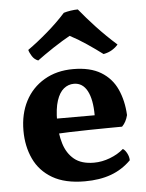

<svg xmlns="http://www.w3.org/2000/svg" viewBox="-52 -759 616 810"><g transform="rotate(-5 255.5 -353.5)"><path d="M275 9Q191 9 138 -22Q85 -53 60 -106.5Q35 -160 35 -226Q35 -297 63 -351Q91 -405 143.5 -436Q196 -467 266 -467Q338 -467 383.5 -439.5Q429 -412 451 -363.5Q473 -315 476 -254Q469 -225 451 -207Q426 -207 390 -206.5Q354 -206 312.5 -205.5Q271 -205 228.5 -203.5Q186 -202 148 -199V-265H340Q340 -332 320.5 -368.5Q301 -405 264 -405Q240 -405 221 -389.5Q202 -374 191 -340.5Q180 -307 180 -253Q180 -202 193 -159Q206 -116 236.5 -91Q267 -66 320 -66Q354 -66 388 -79Q422 -92 446 -113Q455 -108 463 -93Q471 -78 471 -63Q434 -26 386 -8.5Q338 9 275 9ZM123 -516Q107 -522 97.5 -537Q88 -552 85 -564Q126 -593 170 -631Q214 -669 248 -707Q261 -711 277.5 -713.5Q294 -716 308 -716Q338 -679 376.5 -637.5Q415 -596 462 -554Q452 -542 436.5 -532.5Q421 -523 400 -519Q371 -541 334 -566Q297 -591 264 -608Q251 -601 232 -589.5Q213 -578 192.5 -564.5Q172 -551 153.5 -538Q135 -525 123 -516Z"/></g></svg>

Font: Vollkorn
Style: Bold
Weight: 700
Designer: Friedrich Althausen
Foundry: Friedrich Althausen
Version: Version 5.000